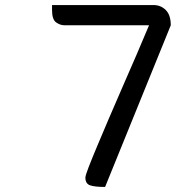

<svg xmlns="http://www.w3.org/2000/svg" viewBox="-20 -730 696 760"><path d="M186 -710H588Q616 -710 636 -690.5Q656 -671 656 -630L396 10Q355 10 336.5 3.5Q318 -3 318 -27Q318 -35 330.5 -67.5Q343 -100 364 -150Q385 -200 411 -261Q437 -322 465.5 -387Q494 -452 521 -514.5Q548 -577 570 -630H235Q218 -630 202 -641.5Q186 -653 186 -690Z"/></svg>

Font: Warnes
Style: Regular
Weight: 400
Designer: Eduardo Rodriguez Tunni
Foundry: Eduardo Rodriguez Tunni
Version: Version 1.002; ttfautohint (v1.8.4.7-5d5b);gftools[0.9.23]